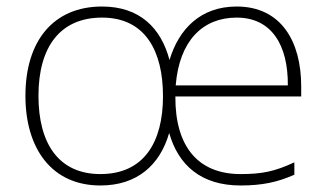

<svg xmlns="http://www.w3.org/2000/svg" viewBox="-20 -559 1003 589"><path d="M706 -539C596 -539 529 -471 500 -375C474 -473 409 -539 293 -539C145 -539 58 -435 58 -265C58 -104 138 10 288 10C402 10 471 -54 499 -151C527 -53 596 10 718 10C784 10 831 0 883 -23V-61C823 -33 784 -25 718 -25C588 -25 517 -109 518 -263H904V-294C904 -434 841 -539 706 -539ZM706 -505C813 -505 864 -421 863 -297H519C530 -433 601 -505 706 -505ZM293 -505C426 -505 480 -402 480 -264C480 -122 421 -25 288 -25C159 -25 98 -120 98 -265C98 -417 166 -505 293 -505Z"/></svg>

Font: Noto Sans Tamil ExtraLight
Style: Regular
Weight: 200
Designer: Jelle Bosma - Monotype Design Team
Foundry: Monotype Imaging Inc.
Version: Version 2.004